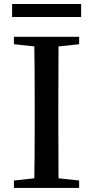

<svg xmlns="http://www.w3.org/2000/svg" viewBox="-20 -917 452 937"><path d="M366.2 -737.3V-701.2L265.6 -690.4Q264.6 -593.8 264.6 -393.6V-342.8Q264.6 -144.5 265.6 -46.9L366.2 -36.1V0H47.9V-36.1L147.5 -46.9Q149.4 -143.6 149.4 -342.8V-393.6Q149.4 -592.8 147.5 -690.4L47.9 -701.2V-737.3ZM39.1 -897.5H376V-834H39.1Z"/></svg>

Font: GenYoMin TW TTF SemiBold
Style: Regular
Weight: 600
Version: Version 1.300